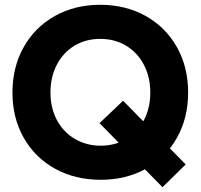

<svg xmlns="http://www.w3.org/2000/svg" viewBox="-20 -739 839 802"><path d="M32 -352.5Q32 -458.4 78.8 -541.9Q125.6 -625.4 209.1 -672.2Q292.6 -719 398.6 -719Q504.9 -719 588.5 -672.2Q672.2 -625.4 719 -542.1Q765.8 -458.8 765.8 -352.6Q765.8 -246.6 719.2 -163.5Q672.7 -80.4 589.6 -34.2Q506.6 12 400.8 12Q293.9 12 210.1 -34.2Q126.3 -80.3 79.1 -163.4Q32 -246.5 32 -352.5ZM395.6 -224.6 494.2 -318.2 755.6 -52.2 658.8 43ZM607.8 -352.6Q607.8 -417.3 581 -468.4Q554.2 -519.6 506.8 -548.1Q459.4 -576.6 398.6 -576.6Q338.2 -576.6 291 -548.1Q243.8 -519.6 217.3 -468.4Q190.8 -417.3 190.8 -352.6Q190.8 -288 217.6 -237.7Q244.4 -187.4 292.5 -158.9Q340.6 -130.4 400.8 -130.4Q460.9 -130.4 508 -158.9Q555.1 -187.4 581.5 -237.7Q607.8 -288 607.8 -352.6Z"/></svg>

Font: 寒蝉端黑体 Light
Style: Regular
Weight: 300
Designer: ChillDuanSans {Warren2060}; 
Source Han Sans {Ryoko NISHIZUKA 西塚涼子 (kana, bopomofo & ideographs); Paul D. Hunt (Latin, G
Foundry: ChillType&Adobe
Version: Version 1.300;Glyphs 3.3 (3306)